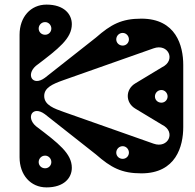

<svg xmlns="http://www.w3.org/2000/svg" viewBox="-20 -799 846 834"><path d="M594 -718C508 -718 462 -693 397 -636L175 -461C122 -422 91 -474 136 -513C235 -588 292 -632 292 -694C292 -737 259 -779 182 -779C113 -779 65 -725 65 -648V-116C65 -39 113 15 182 15C259 15 292 -27 292 -70C292 -132 235 -176 136 -251C91 -290 122 -342 175 -303L397 -128C462 -71 508 -46 594 -46C745 -46 776 -164 776 -247V-517C776 -600 745 -718 594 -718ZM568 -327 684 -257C746 -227 711 -152 647 -175L256 -313C217 -327 172 -342 172 -382C172 -418 208 -434 256 -451L647 -589C711 -612 746 -537 684 -507L568 -437C546 -424 535 -403 535 -382C535 -361 546 -340 568 -327ZM681 -353C665 -353 653 -365 653 -380C653 -395 665 -408 681 -408C696 -408 708 -395 708 -380C708 -365 696 -353 681 -353ZM513 -601C497 -601 485 -613 485 -628C485 -643 497 -656 513 -656C528 -656 540 -643 540 -628C540 -613 528 -601 513 -601ZM513 -109C497 -109 485 -121 485 -136C485 -151 497 -164 513 -164C528 -164 540 -151 540 -136C540 -121 528 -109 513 -109ZM176 -648C160 -648 148 -660 148 -675C148 -690 160 -703 176 -703C191 -703 203 -690 203 -675C203 -660 191 -648 176 -648ZM176 -68C160 -68 148 -80 148 -95C148 -110 160 -123 176 -123C191 -123 203 -110 203 -95C203 -80 191 -68 176 -68Z"/></svg>

Font: Pilowlava Atome
Style: Regular
Weight: 500
Designer: Anton Moglia, Jérémy Landes, Maksym Kobuzan (Cyrillic), Velvetyne Type Foundry
Foundry: Anton Moglia, Jérémy Landes, Velvetyne Type Foundry
Version: Version 1.002;Glyphs 3.3 (3303)